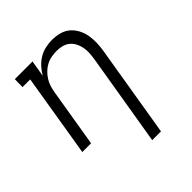

<svg xmlns="http://www.w3.org/2000/svg" viewBox="-203 -660 1006 1006"><g transform="rotate(-45 300.0 -156.5)"><path d="M345 215 431 -302Q434 -322 435 -342.5Q436 -363 432 -382.5Q428 -402 419 -419Q410 -436 395.5 -448Q381 -460 361.5 -465Q342 -470 322 -470Q303 -470 283 -466.5Q263 -463 245 -453.5Q227 -444 212.5 -430Q198 -416 187 -399Q176 -382 170 -363Q164 -344 161 -326L107 0H42L118 -462H61L62 -520H193L178 -429Q191 -452 209 -471.5Q227 -491 249 -504Q271 -517 296 -522.5Q321 -528 345 -528Q374 -528 401 -520.5Q428 -513 447.5 -496Q467 -479 479.5 -455Q492 -431 496.5 -404Q501 -377 500 -349Q499 -321 494 -292L410 215Z"/></g></svg>

Font: Iosevka HT Light Extended
Style: Italic
Weight: 300
Width: 7
Italic angle: -9°
Monospace: yes
Designer: Belleve Invis
Foundry: Belleve Invis
Version: Version 32.3.0; ttfautohint (v1.8.4)